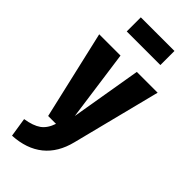

<svg xmlns="http://www.w3.org/2000/svg" viewBox="-320 -817 1090 1090"><g transform="rotate(45 224.5 -272.0)"><path d="M324 0Q298 105 228 161.5Q158 218 47 224L29 109Q92 99 125.5 75Q159 51 176 0H113L-10 -533H161L220 -107L292 -533H459ZM359 -655H89V-768H359Z"/></g></svg>

Font: Fira Sans Extra Condensed ExtraBold
Style: Regular
Weight: 800
Width: 1
Designer: Carrois Corporate & Edenspiekermann AG
Foundry: Carrois Corporate GbR & Edenspiekermann AG
Version: Version 4.203